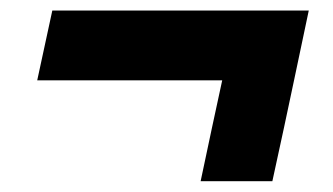

<svg xmlns="http://www.w3.org/2000/svg" viewBox="-20 -388 618 356"><path d="M352 -52Q363 -103 373 -151Q383.5 -199 392 -239H49L77 -368.5H552.5L525.5 -240.5Q516.5 -199 506.5 -151Q496 -103 485 -52Z"/></svg>

Font: Heraclito
Style: Bold Italic
Weight: 700
Italic angle: -12°
Designer: Kostas Bartsokas (font) & Cristiano Sobral (main changes)
Foundry: Kostas Bartsokas (font) & Cristiano Sobral (main changes)
Version: Version 1.00;July 8, 2020;FontCreator 13.0.0.2655 64-bit